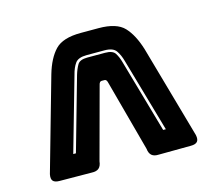

<svg xmlns="http://www.w3.org/2000/svg" viewBox="-83 -825 880 761"><g transform="rotate(-15 357.0 -444.0)"><path d="M43 -208 151 -589Q169 -651 200.5 -684Q232 -717 306 -717H379Q453 -717 484 -684Q515 -651 534 -589L642 -208Q646 -189 638.5 -180.5Q631 -172 612 -172L480 -171Q461 -170 451 -178.5Q441 -187 439 -206L361 -495Q359 -505 355.5 -509Q352 -513 343 -512Q333 -513 329.5 -509Q326 -505 324 -495L246 -206Q244 -187 234 -178.5Q224 -170 205 -171L73 -172Q54 -172 46.5 -180.5Q39 -189 43 -208ZM533 -261 446 -564Q439 -590 426.5 -608Q414 -626 379 -626H306Q271 -626 258.5 -608.5Q246 -591 239 -563L153 -261H164L249 -561Q256 -584 265.5 -600Q275 -616 306 -616H379Q410 -616 420 -600Q430 -584 436 -562L522 -261Z"/></g></svg>

Font: Bungee Inline
Style: Regular
Weight: 400
Version: Version 1.000;PS 1.0;hotconv 1.0.72;makeotf.lib2.5.5900